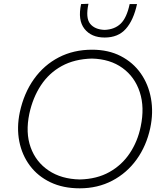

<svg xmlns="http://www.w3.org/2000/svg" viewBox="-20 -989 858 1018"><path d="M402.5 9.5Q314.5 9.5 247.5 -22.5Q180.5 -54.5 138.5 -110.8Q96.5 -167 82.2 -239.8Q68 -312.5 85 -394Q107 -495.5 160.2 -570Q213.5 -644.5 292 -685Q370.5 -725.5 468 -725.5Q554.5 -725.5 620 -691.8Q685.5 -658 726.2 -600Q767 -542 780.5 -467Q794 -392 776.5 -309.5Q756 -215 704.2 -143.2Q652.5 -71.5 575.2 -31Q498 9.5 402.5 9.5ZM403 -37.5Q493.5 -39.5 560 -76.8Q626.5 -114 668.2 -176.8Q710 -239.5 726 -318Q747.5 -419.5 721.2 -500.2Q695 -581 629.5 -628.5Q564 -676 467.5 -678.5Q375 -676 307.5 -639Q240 -602 197 -536.8Q154 -471.5 135.5 -386Q114.5 -285.5 142.5 -207.8Q170.5 -130 238 -84.8Q305.5 -39.5 403 -37.5ZM535 -790Q464 -790 427.8 -836.2Q391.5 -882.5 410 -967.5L449 -969Q433 -894 457.8 -863.2Q482.5 -832.5 534.5 -830.5Q587.5 -832.5 619.8 -863.5Q652 -894.5 667.5 -967.5H706.5Q688 -882 647.2 -836Q606.5 -790 535 -790Z"/></svg>

Font: Commissioner Loud ExtraLight
Style: Italic
Weight: 200
Italic angle: -12°
Designer: Kostas Bartsokas
Foundry: Kostas Bartsokas
Version: Version 1.000; ttfautohint (v1.8.3)